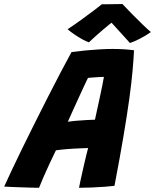

<svg xmlns="http://www.w3.org/2000/svg" viewBox="-72 -906 754 934"><path d="M117.9 7.5Q105.6 7.5 83.7 6.9Q61.8 6.2 36.2 5.4Q10.8 4.5 -12.8 3.6Q-36.2 2.6 -51.6 1.6Q-38 -29.2 -15.2 -77.2Q7.5 -125.2 36.1 -183.9Q64.8 -242.6 96.6 -306.2Q128.4 -369.9 160.5 -432.8Q192.6 -495.8 222.2 -552.4Q251.9 -609 276 -652.8Q310.9 -657.4 345.2 -660.7Q379.6 -664 412.6 -665.9Q445.6 -667.9 476.9 -667.9Q503.4 -667.9 529.2 -666.4Q555 -664.9 579.9 -661.5Q577.9 -617.5 572.8 -560.6Q567.8 -503.6 557.1 -426.2Q546.5 -348.9 528.9 -244.7Q511.4 -140.5 484.9 -2Q467.8 0.2 436.7 2.6Q405.6 5 371.9 6.2Q338.2 7.5 312.4 7.5Q314.9 -6.6 319 -25.2Q323.1 -43.9 327.8 -64.9Q332.4 -86 337.4 -107.4Q342.4 -128.8 347.2 -148.9Q352.1 -169.1 356.6 -185.8Q340.6 -185.4 322 -184.6Q303.4 -183.9 284.3 -182.8Q265.2 -181.6 248.4 -180.2Q231.6 -178.8 218.8 -177.2Q206 -175.8 200 -174.8Q183.4 -140.9 167.4 -106.4Q151.4 -72 138.6 -42.3Q125.9 -12.6 117.9 7.5ZM258 -313.9Q269.9 -316 294.9 -318.2Q320 -320.4 346.8 -321.9Q373.5 -323.4 390 -323.8Q392.1 -334.4 398.6 -363.6Q405 -392.9 412.6 -427.8Q420.1 -462.6 426 -491.8Q431.9 -521 433.5 -532Q425.4 -532 409.1 -531Q392.9 -530 377.4 -528.9Q362 -527.8 355.9 -527Q348.8 -512.6 336.7 -486.7Q324.6 -460.8 310.4 -429.6Q296.1 -398.5 282.4 -368.1Q268.8 -337.8 258 -313.9ZM523.5 -886.5Q542.5 -865.9 569.4 -838.6Q596.2 -811.4 621.7 -786.9Q647.1 -762.4 662 -750.1Q636.8 -732.2 609.2 -718.1Q581.8 -703.9 560.2 -696.8Q547.4 -711 532.7 -727.2Q518 -743.4 503.9 -758.9Q489.9 -774.4 479.3 -785.9Q468.8 -797.5 464.5 -802.2H478.8Q473.4 -798.1 460.1 -787.4Q446.9 -776.8 429.5 -761.9Q412.1 -747 393.9 -730.9Q375.6 -714.8 360.4 -700.1Q346.9 -704.6 327.5 -715.3Q308.1 -726 289.1 -739.1Q270 -752.2 256.9 -763.8Q287 -783.6 321.9 -808.8Q356.9 -834 385.2 -855.5Q413.5 -877 423.4 -885.2Q432.1 -885.2 451.9 -885.4Q471.8 -885.6 492.4 -885.9Q513 -886.2 523.5 -886.5Z"/></svg>

Font: Grandstander Thin
Style: Italic
Weight: 100
Italic angle: -15°
Designer: Tyler Finck
Foundry: Etcetera Type Co
Version: Version 1.200